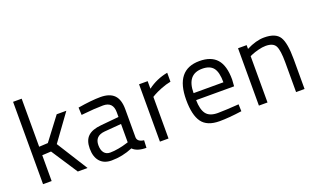

<svg xmlns="http://www.w3.org/2000/svg" viewBox="-76 -1141 2603 1573"><g transform="rotate(-20 1225.0 -354.0)"><path d="M162 0H87V-718H162V-299L239 -303L388 -500H472L305 -270L475 0H390L240 -229L162 -225Z M930 -347V-101Q932 -62 988 -55L985 10Q904 10 867 -28Q777 10 682 10Q617 10 581.5 -30Q546 -70 546 -143Q546 -214 583 -249Q620 -284 698 -291L856 -306V-347Q856 -438 769 -438Q737 -438 689 -435Q641 -432 609 -428L578 -425L575 -490Q695 -510 772 -510Q852 -510 891 -470.5Q930 -431 930 -347ZM856 -245 708 -233Q622 -225 622 -145Q622 -102 640.5 -78.5Q659 -55 693 -55Q727 -55 767.5 -62.5Q808 -70 832 -78L856 -85Z M1106 0V-500H1181V-434Q1258 -492 1355 -510V-432Q1313 -424 1269.5 -406.5Q1226 -389 1203 -376L1181 -363V0Z M1633 -58Q1666 -58 1712 -60.5Q1758 -63 1787 -65L1816 -67L1818 -6Q1705 10 1624 10Q1515 10 1470 -52.5Q1425 -115 1425 -247Q1425 -510 1635 -510Q1736 -510 1786 -453.5Q1836 -397 1836 -276L1832 -218H1501Q1502 -136 1531.5 -97Q1561 -58 1633 -58ZM1501 -279H1761Q1761 -368 1731 -405.5Q1701 -443 1635 -443Q1501 -443 1501 -279Z M2044 0H1969V-500H2044V-467Q2128 -510 2199 -510Q2299 -510 2333 -455.5Q2367 -401 2367 -260V0H2293V-259Q2293 -364 2273 -402.5Q2253 -441 2187 -441Q2158 -441 2122 -431.5Q2086 -422 2065 -413L2044 -404Z"/></g></svg>

Font: TitilliumText22L Rg
Style: Regular
Weight: 400
Designer: Campivisivi
Foundry: Campivisivi
Version: 1.000